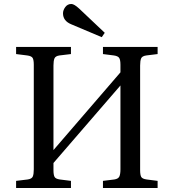

<svg xmlns="http://www.w3.org/2000/svg" viewBox="-20 -946 874 966"><path d="M61 0V-36L119 -43Q140 -46 145 -58Q150 -70 150 -94V-620Q150 -644 144.5 -654Q139 -664 117 -667L61 -674V-710H337V-674L279 -667Q259 -664 254 -652Q249 -640 249 -616V-191L586 -582V-620Q586 -644 580 -654Q574 -664 553 -667L498 -674V-710H773V-674L716 -667Q695 -664 690 -652Q685 -640 685 -616V-90Q685 -66 690.5 -56Q696 -46 718 -43L773 -36V0H498V-36L555 -43Q575 -46 580.5 -58Q586 -70 586 -94V-516L249 -126V-90Q249 -66 254.5 -56Q260 -46 281 -43L337 -36V0ZM492 -759 338 -824Q297 -841 297 -879Q297 -895 308.5 -910.5Q320 -926 339 -926Q353 -926 378 -903L507 -781Z"/></svg>

Font: Literata 36pt
Style: Regular
Weight: 400
Designer: Latin by Veronika Burian and Jose Scaglione. Greek by Irene Vlachou. Cyrillic by Vera Evstafieva.
Foundry: TypeTogether
Version: Version 3.002